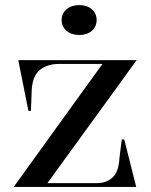

<svg xmlns="http://www.w3.org/2000/svg" viewBox="-20 -737 597 757"><path d="M34 0 384 -485H214Q167 -485 137.5 -461.5Q108 -438 105 -381L102 -300H92L52 -500H519L167 -15H362Q399 -15 423.5 -37Q448 -59 451 -114L460 -187H470L517 0ZM293 -717Q323 -717 342 -700.5Q361 -684 361 -658Q361 -632 342 -615.5Q323 -599 293 -599Q262 -599 242.5 -615.5Q223 -632 223 -658Q223 -684 242.5 -700.5Q262 -717 293 -717Z"/></svg>

Font: Kalnia
Style: Regular
Weight: 400
Designer: Frida Medrano
Foundry: Frida Medrano
Version: Version 1.105